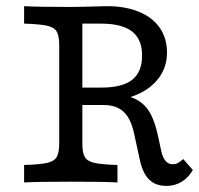

<svg xmlns="http://www.w3.org/2000/svg" viewBox="-20 -591 645 622"><path d="M171.8 -125.8V-445.2Q171.8 -475 163.7 -488.7Q155.6 -502.4 132.7 -507.7Q109.7 -512.9 58.1 -514.5V-571Q100.8 -568.5 204.8 -568.5Q243.5 -568.5 291.9 -570.2Q309.7 -571 326.6 -571Q386.3 -571 430.2 -552.8Q474.2 -534.7 497.6 -500.8Q521 -466.9 521 -420.2Q521 -374.2 494.4 -338.3Q467.7 -302.4 419.4 -282.7Q371 -262.9 308.9 -262.9H215.3V-307.3H308.9Q376.6 -307.3 408.5 -332.7Q440.3 -358.1 440.3 -411.3Q440.3 -463.7 407.7 -489.1Q375 -514.5 306.5 -514.5H246.8V-125.8Q246.8 -96 254.8 -82.3Q262.9 -68.5 285.9 -63.3Q308.9 -58.1 360.5 -56.5V0Q321 -2.4 209.7 -2.4Q103.2 -2.4 58.1 0V-56.5Q109.7 -58.1 132.7 -63.3Q155.6 -68.5 163.7 -82.3Q171.8 -96 171.8 -125.8ZM432.3 -75.8 414.5 -158.1Q407.3 -191.1 394.8 -211.3Q382.3 -231.5 362.9 -241.1Q343.5 -250.8 315.3 -250.8H212.1V-288.7H300Q366.1 -288.7 402.8 -276.6Q439.5 -264.5 460.1 -234.7Q480.6 -204.8 492.7 -146.8L502.4 -101.6Q507.3 -79.8 516.5 -69.4Q525.8 -58.9 539.5 -58.9Q548.4 -58.9 555.6 -62.5Q562.9 -66.1 573.4 -75.8L604.8 -40.3Q589.5 -14.5 567.7 -1.6Q546 11.3 518.5 11.3Q495.2 11.3 478.2 2Q461.3 -7.3 450 -26.2Q438.7 -45.2 432.3 -75.8Z"/></svg>

Font: Playfair Micro SmCond SmLight
Style: Regular
Weight: 360
Width: 4
Designer: Claus Eggers Sørensen
Foundry: Claus Eggers Sørensen
Version: Version 2.100;Glyphs 3.2 (3219)